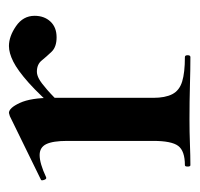

<svg xmlns="http://www.w3.org/2000/svg" viewBox="-28 -408 436 419"><g transform="rotate(-90 189.5 -198.0)"><path d="M161 -271 153 -284Q192 -329 219 -353Q246 -377 265 -386.5Q284 -396 299 -396Q320 -396 342.5 -380.5Q365 -365 365 -340Q365 -319 352.5 -305.5Q340 -292 318 -292Q297 -292 286.5 -303Q276 -314 267.5 -324.5Q259 -335 243 -335Q236 -335 227.5 -330.5Q219 -326 203.5 -312.5Q188 -299 161 -271ZM39 0Q36 0 36 -6Q36 -12 39 -12Q70 -12 81 -26.5Q92 -41 92 -81V-269Q92 -300 85 -314.5Q78 -329 61 -329Q52 -329 40 -325.5Q28 -322 13 -315Q9 -313 7 -319Q5 -325 7 -326L146 -394Q152 -396 153 -396Q164 -396 175 -372Q186 -348 186 -303V-81Q186 -55 194 -39.5Q202 -24 221.5 -18Q241 -12 275 -12Q279 -12 279 -6Q279 0 275 0Q248 0 213.5 -1Q179 -2 139 -2Q111 -2 85 -1Q59 0 39 0Z"/></g></svg>

Font: Cormorant Light
Style: Bold
Weight: 700
Version: Version 4.000